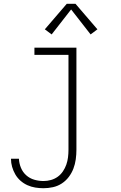

<svg xmlns="http://www.w3.org/2000/svg" viewBox="-20 -782 640 1015"><path d="M210 213Q188 213 166.5 209.5Q145 206 125 197Q105 188 88.5 173.5Q72 159 61 140Q50 121 44 100Q38 79 38 57H80Q81 81 90.5 104.5Q100 128 118.5 144.5Q137 161 161 168Q185 175 210 175Q230 175 249.5 169.5Q269 164 285 152.5Q301 141 312.5 124Q324 107 330.5 88.5Q337 70 339.5 50Q342 30 342 10V-492H162V-530H384V10Q384 35 380.5 60.5Q377 86 368 109.5Q359 133 343.5 153.5Q328 174 306.5 188Q285 202 260 207.5Q235 213 210 213ZM253 -600 217 -627 333 -762H379L495 -627L459 -600L356 -732Z"/></svg>

Font: Iosevka Curly XLtEx
Style: Regular
Weight: 200
Width: 7
Monospace: yes
Designer: Belleve Invis
Foundry: Belleve Invis
Version: Version 11.1.0; ttfautohint (v1.8.3)